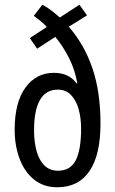

<svg xmlns="http://www.w3.org/2000/svg" viewBox="-20 -782 487 812"><path d="M159 -762Q178 -752 196 -738.5Q214 -725 233 -708L316 -762L348 -717L271 -669Q337 -593 371 -493Q405 -393 405 -259Q405 -127 358.5 -58.5Q312 10 222 10Q164 10 123.5 -23Q83 -56 62.5 -111.5Q42 -167 42 -233Q42 -349 87.5 -411.5Q133 -474 208 -474Q272 -474 304 -429L307 -430Q297 -486 273 -534.5Q249 -583 214 -626L137 -576L106 -621L178 -668Q165 -682 151 -693.5Q137 -705 123 -715ZM225 -403Q124 -403 124 -230Q124 -183 134.5 -144Q145 -105 167.5 -82.5Q190 -60 225 -60Q278 -60 300.5 -104.5Q323 -149 323 -238Q323 -283 312.5 -320.5Q302 -358 280 -380.5Q258 -403 225 -403Z"/></svg>

Font: Noto Sans Lao ExtraCondensed
Style: Regular
Weight: 400
Width: 2
Designer: Monotype Design Team
Foundry: Monotype Imaging Inc.
Version: Version 2.003; ttfautohint (v1.8.4.7-5d5b)